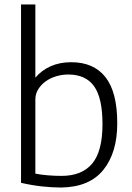

<svg xmlns="http://www.w3.org/2000/svg" viewBox="-20 -828 591 858"><path d="M254 10Q213 10 167.5 5Q122 0 74 -11V-808H138V-481Q166 -514 206.5 -532Q247 -550 298 -550Q399 -550 451.5 -483Q504 -416 504 -277Q504 -146 442 -69Q380 8 254 10ZM255 -42Q346 -42 392 -97Q438 -152 438 -273Q438 -390 400.5 -442.5Q363 -495 285 -495Q257 -495 230.5 -487Q204 -479 183.5 -464Q163 -449 150.5 -428.5Q138 -408 138 -383V-52Q164 -47 194.5 -44.5Q225 -42 255 -42Z"/></svg>

Font: Encode Sans Narrow
Style: Light
Weight: 300
Designer: Pablo Impallari, Andres Torresi
Foundry: Pablo Impallari, Andres Torresi
Version: Version 1.000; ttfautohint (v1.00) -l 8 -r 50 -G 200 -x 14 -